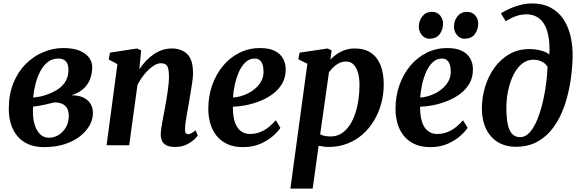

<svg xmlns="http://www.w3.org/2000/svg" viewBox="-20 -851 3392 1125"><path d="M238 11Q183.5 11 144.2 -6.8Q105 -24.5 80 -55.8Q55 -87 43.2 -127.2Q31.5 -167.5 31.5 -213Q31.5 -298.5 58.5 -364.8Q85.5 -431 131.2 -476.5Q177 -522 234 -545.8Q291 -569.5 350.5 -569.5Q410 -569.5 447.5 -553.5Q485 -537.5 502.8 -512Q520.5 -486.5 520.5 -458.5Q520.5 -426.5 510.2 -394.2Q500 -362 473.5 -335.2Q447 -308.5 398.5 -292.5Q440.5 -293 468.5 -279.5Q496.5 -266 510.5 -242.8Q524.5 -219.5 524.5 -188Q524.5 -153 505.8 -118Q487 -83 450.5 -53.8Q414 -24.5 360.5 -6.8Q307 11 238 11ZM267 -44Q297.5 -44 323.8 -60.5Q350 -77 366.5 -105.5Q383 -134 383 -170.5Q383 -200.5 372 -218.2Q361 -236 342.2 -243.5Q323.5 -251 300 -251Q292.5 -250 283.2 -247.5Q274 -245 263.5 -242.5Q253 -240 241.5 -237.5Q225.5 -234.5 208.8 -231.2Q192 -228 173.5 -226Q173 -217.5 173 -209.5Q173 -201.5 173 -193.5Q173 -153 183.5 -119Q194 -85 215 -64.5Q236 -44 267 -44ZM174 -279.5Q187 -280.5 199.2 -282.5Q211.5 -284.5 223.5 -287.2Q235.5 -290 248.5 -294.5Q290.5 -308.5 320.2 -328.8Q350 -349 365.5 -376.8Q381 -404.5 381 -440Q381 -475.5 366 -491.8Q351 -508 321.5 -508Q285.5 -508 259 -486.8Q232.5 -465.5 215 -431Q197.5 -396.5 187.5 -356.5Q177.5 -316.5 174 -279.5Z M796.5 -445.5Q814 -471.5 835 -493.8Q856 -516 880 -532.5Q904 -549 930.8 -558Q957.5 -567 987 -567Q1042 -567 1076.5 -534.8Q1111 -502.5 1111 -421Q1111 -403.5 1106.8 -372.5Q1102.5 -341.5 1096.8 -307.8Q1091 -274 1086.5 -247Q1082.5 -222 1077.2 -194Q1072 -166 1068.2 -140Q1064.5 -114 1064 -94Q1064 -76.5 1069 -70.5Q1074 -64.5 1080.5 -64.5Q1089.5 -64.5 1099.8 -69.5Q1110 -74.5 1126 -87.5L1139 -56.5Q1134.5 -49.5 1117.5 -33.5Q1100.5 -17.5 1072.5 -3.8Q1044.5 10 1006 10Q971 10 952.8 -0.8Q934.5 -11.5 928 -28.5Q921.5 -45.5 921.5 -65Q922 -77.5 924.2 -95.2Q926.5 -113 930.5 -133.8Q934.5 -154.5 938.5 -176.2Q942.5 -198 946.5 -218Q950 -238.5 954.2 -262.5Q958.5 -286.5 962 -311.8Q965.5 -337 968 -361.2Q970.5 -385.5 970 -407Q969.5 -436.5 964.8 -452.2Q960 -468 949.5 -474.2Q939 -480.5 922.5 -480.5Q905.5 -480.5 887.2 -470.2Q869 -460 850.8 -442.8Q832.5 -425.5 815.8 -402.5Q799 -379.5 785.5 -354L737 0H604.5L668 -475L617 -502.5L624.5 -542.5L783.5 -567L807 -555.5Z M1623 -102Q1609.5 -81 1579.8 -54.5Q1550 -28 1506 -8.5Q1462 11 1404.5 11Q1348.5 11 1309.5 -8Q1270.5 -27 1246.2 -59Q1222 -91 1211.2 -131Q1200.5 -171 1200.5 -212.5Q1200.5 -288 1223.5 -352.8Q1246.5 -417.5 1287.5 -466.2Q1328.5 -515 1383.8 -542.2Q1439 -569.5 1503.5 -569.5Q1555.5 -569.5 1588.5 -553.5Q1621.5 -537.5 1637.5 -509.5Q1653.5 -481.5 1654 -447.5Q1655 -399.5 1634.5 -363.2Q1614 -327 1579.5 -301.2Q1545 -275.5 1503.5 -259Q1462 -242.5 1420.5 -234.5Q1379 -226.5 1344.5 -225.5Q1344 -190.5 1349.5 -161.2Q1355 -132 1367.2 -110.8Q1379.5 -89.5 1398.8 -77.8Q1418 -66 1444 -66Q1478.5 -66 1506.5 -77.8Q1534.5 -89.5 1556.8 -108Q1579 -126.5 1596 -146.5ZM1473.5 -508Q1441.5 -508 1418.2 -486Q1395 -464 1379.8 -429.2Q1364.5 -394.5 1356 -355Q1347.5 -315.5 1345 -279.5Q1366.5 -280.5 1391.2 -287.5Q1416 -294.5 1439.8 -307.5Q1463.5 -320.5 1483 -339.2Q1502.5 -358 1514 -382.2Q1525.5 -406.5 1524 -436.5Q1523 -472 1510 -490Q1497 -508 1473.5 -508Z M1681.5 254 1781 -477.5 1728 -503.5 1735.5 -542.5 1900 -567 1923 -555.5 1916 -502Q1932 -519 1953.2 -533.8Q1974.5 -548.5 2001 -557.8Q2027.5 -567 2059.5 -567Q2116 -567 2153.5 -541.5Q2191 -516 2209.8 -468.8Q2228.5 -421.5 2228.5 -355.5Q2228.5 -299 2214 -245.2Q2199.5 -191.5 2172 -145.2Q2144.5 -99 2105 -64Q2065.5 -29 2015 -9.5Q1964.5 10 1905 10Q1891 10 1876 7.8Q1861 5.5 1847 3L1812 254ZM1856 -64Q1869 -57 1884.2 -54.2Q1899.5 -51.5 1917.5 -51.5Q1953.5 -51.5 1981 -69.2Q2008.5 -87 2028.5 -117Q2048.5 -147 2061.5 -186Q2074.5 -225 2080.5 -268.5Q2086.5 -312 2086.5 -354.5Q2086.5 -393.5 2077.8 -424.2Q2069 -455 2051.8 -472.8Q2034.5 -490.5 2008 -490.5Q1985.5 -490.5 1966.8 -481Q1948 -471.5 1933.2 -457Q1918.5 -442.5 1907.5 -427.5Z M2720 -102Q2706.5 -81 2676.8 -54.5Q2647 -28 2603 -8.5Q2559 11 2501.5 11Q2445.5 11 2406.5 -8Q2367.5 -27 2343.2 -59Q2319 -91 2308.2 -131Q2297.5 -171 2297.5 -212.5Q2297.5 -288 2320.5 -352.8Q2343.5 -417.5 2384.5 -466.2Q2425.5 -515 2480.8 -542.2Q2536 -569.5 2600.5 -569.5Q2652.5 -569.5 2685.5 -553.5Q2718.5 -537.5 2734.5 -509.5Q2750.5 -481.5 2751 -447.5Q2752 -399.5 2731.5 -363.2Q2711 -327 2676.5 -301.2Q2642 -275.5 2600.5 -259Q2559 -242.5 2517.5 -234.5Q2476 -226.5 2441.5 -225.5Q2441 -190.5 2446.5 -161.2Q2452 -132 2464.2 -110.8Q2476.5 -89.5 2495.8 -77.8Q2515 -66 2541 -66Q2575.5 -66 2603.5 -77.8Q2631.5 -89.5 2653.8 -108Q2676 -126.5 2693 -146.5ZM2570.5 -508Q2538.5 -508 2515.2 -486Q2492 -464 2476.8 -429.2Q2461.5 -394.5 2453 -355Q2444.5 -315.5 2442 -279.5Q2463.5 -280.5 2488.2 -287.5Q2513 -294.5 2536.8 -307.5Q2560.5 -320.5 2580 -339.2Q2599.5 -358 2611 -382.2Q2622.5 -406.5 2621 -436.5Q2620 -472 2607 -490Q2594 -508 2570.5 -508ZM2495.5 -624Q2469.5 -624 2451.5 -646Q2433.5 -668 2434 -696Q2435 -731.5 2455.5 -756.5Q2476 -781.5 2511 -781.5Q2542 -781.5 2559 -760.2Q2576 -739 2576 -712.5Q2575.5 -676 2555.8 -650Q2536 -624 2495.5 -624ZM2701.5 -624Q2675.5 -624 2657.5 -646Q2639.5 -668 2640 -696Q2641 -731.5 2661.2 -756.5Q2681.5 -781.5 2716.5 -781.5Q2747.5 -781.5 2765 -760.2Q2782.5 -739 2782 -712.5Q2781.5 -676 2761.5 -650Q2741.5 -624 2701.5 -624Z M3003.5 9Q2941.5 9 2896.8 -18.5Q2852 -46 2827.8 -96.5Q2803.5 -147 2803.5 -214.5Q2803.5 -278 2821.8 -340Q2840 -402 2875.8 -452.5Q2911.5 -503 2963.5 -533.2Q3015.5 -563.5 3082.5 -563.5Q3120 -563.5 3152.5 -554Q3185 -544.5 3199 -531.5Q3202 -596 3193 -641Q3184 -686 3165.8 -713.8Q3147.5 -741.5 3122 -754.2Q3096.5 -767 3066.5 -767Q3034.5 -767 3006.2 -757.5Q2978 -748 2943 -727L2915 -773Q2943 -790.5 2973.8 -803.5Q3004.5 -816.5 3035.5 -823.8Q3066.5 -831 3095 -831Q3161 -831 3207.5 -805.8Q3254 -780.5 3282.8 -736.2Q3311.5 -692 3324.2 -634Q3337 -576 3335 -511Q3333 -439 3321 -365.5Q3309 -292 3285.2 -225Q3261.5 -158 3223.2 -105.2Q3185 -52.5 3130.8 -21.8Q3076.5 9 3003.5 9ZM3027 -47.5Q3059.5 -47.5 3085 -76.8Q3110.5 -106 3129.5 -153.8Q3148.5 -201.5 3161.2 -257Q3174 -312.5 3180.8 -366.5Q3187.5 -420.5 3188 -461Q3176 -477.5 3162.2 -486Q3148.5 -494.5 3133.8 -497.8Q3119 -501 3104.5 -501Q3075 -501 3050.2 -485.5Q3025.5 -470 3006.5 -442.5Q2987.5 -415 2974.2 -379.2Q2961 -343.5 2954 -302.8Q2947 -262 2947 -220Q2947 -159 2955.5 -121Q2964 -83 2981.8 -65.2Q2999.5 -47.5 3027 -47.5Z"/></svg>

Font: Merriweather 20pt
Style: Bold Italic
Weight: 700
Italic angle: -7.8°
Version: Version 2.101